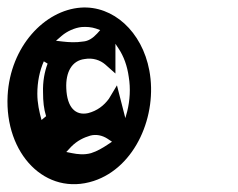

<svg xmlns="http://www.w3.org/2000/svg" viewBox="-39 -577 625 504"><path d="M-19 -326C-27 -173 81 -61 207 -102C317 -138 375 -275 353 -392C334 -494 258 -563 173 -557C78 -550 -12 -455 -19 -326ZM59 -331C59 -362 65 -391 76 -416L86 -410C78 -389 73 -363 74 -334C74 -311 76 -291 82 -272L70 -262C64 -284 59 -306 59 -331ZM108 -470 123 -483C137 -495 157 -504 175 -506C188 -507 201 -506 213 -502L224 -498L216 -489C205 -477 193 -469 179 -468C160 -465 142 -466 125 -468ZM135 -178 148 -192C164 -208 181 -216 198 -221C213 -225 229 -222 243 -213L255 -205L243 -197C231 -189 216 -180 200 -175C182 -170 165 -172 150 -175ZM135 -345C133 -388 150 -418 183 -422C205 -426 224 -419 237 -408L264 -384V-462L272 -450C286 -429 295 -404 299 -375C304 -345 302 -313 295 -285L290 -267L268 -353L247 -318C234 -300 216 -286 192 -280C159 -273 137 -295 135 -345Z"/></svg>

Font: Charger Slice
Style: Regular
Weight: 400
Designer: Jasper
Foundry: Cannot Into Space Fonts
Version: Version 1.1